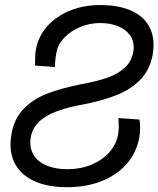

<svg xmlns="http://www.w3.org/2000/svg" viewBox="-20 -748 643 779"><path d="M22.5 -162.5Q22.5 -181 26.5 -204Q37.5 -266.5 75.5 -306Q113.5 -345.5 170.5 -367.8Q227.5 -390 310.5 -406.5Q374 -418 416.8 -433.2Q459.5 -448.5 486.8 -473.8Q514 -499 521 -538.5Q522.5 -547.5 522.5 -556.5Q522.5 -585 505.8 -607.2Q489 -629.5 458 -642Q427 -654.5 386 -654.5Q344 -654.5 305.5 -638.5Q267 -622.5 240.8 -595Q214.5 -567.5 209 -534.5Q203 -503.5 203 -476L122 -482Q122 -507.5 122.8 -521.5Q123.5 -535.5 125.5 -546.5Q135 -600 171.2 -641Q207.5 -682 263.5 -704.8Q319.5 -727.5 386.5 -727.5Q454.5 -727.5 503.2 -708.5Q552 -689.5 577.5 -653Q603 -616.5 603 -565.5Q603 -545.5 599.5 -526.5Q588.5 -466 550.8 -426.2Q513 -386.5 455 -363Q397 -339.5 314 -323.5Q214.5 -305.5 164.2 -274Q114 -242.5 105 -192Q103 -182 103 -169.5Q103 -137 121 -112.5Q139 -88 173.2 -74.8Q207.5 -61.5 254.5 -61.5Q306.5 -61.5 350.8 -79.8Q395 -98 423.5 -130Q452 -162 459 -202Q462 -218.5 462 -235.5Q462 -243 461 -257L460.5 -269L546 -263Q548.5 -245.5 548.5 -229.5Q548.5 -211 545.5 -192Q534.5 -130 494.8 -84Q455 -38 392.5 -13.2Q330 11.5 251.5 11.5Q180 11.5 128.5 -9.2Q77 -30 49.8 -69.2Q22.5 -108.5 22.5 -162.5Z"/></svg>

Font: JuliaMono Italic
Style: Regular
Weight: 400
Italic angle: -9°
Monospace: yes
Designer: cormullion
Foundry: corm
Version: Version 0.049; ttfautohint (v1.8.4)